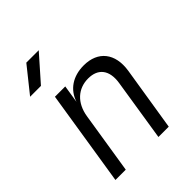

<svg xmlns="http://www.w3.org/2000/svg" viewBox="-220 -915 1039 1039"><g transform="rotate(-45 300.0 -395.0)"><path d="M45 -645H128L256 -790H161ZM53 0H132L188 -353C202 -441 259 -493 337 -493C413 -493 452 -444 438 -356L382 0H461L520 -369C538 -486 479 -560 370 -560C287 -560 226 -519 203 -448L219 -550H140Z"/></g></svg>

Font: JetBrains Mono Light
Style: Italic
Weight: 336
Italic angle: -9°
Monospace: yes
Designer: Philipp Nurullin, Konstantin Bulenkov
Foundry: JetBrains
Version: Version 2.305